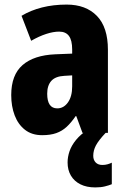

<svg xmlns="http://www.w3.org/2000/svg" viewBox="-20 -580 547 838"><path d="M271 -560Q355 -560 403 -510.5Q451 -461 451 -363V0H340L313 -73H310Q291 -45 271 -26.5Q251 -8 225.5 1Q200 10 164 10Q119 10 89 -13.5Q59 -37 44 -76.5Q29 -116 29 -165Q29 -253 78.5 -296Q128 -339 221 -343L295 -346V-364Q295 -404 281 -423Q267 -442 238 -442Q213 -442 182 -432Q151 -422 116 -402L74 -511Q114 -535 163.5 -547.5Q213 -560 271 -560ZM261 -249Q222 -247 204 -227Q186 -207 186 -171Q186 -139 197 -123Q208 -107 230 -107Q258 -107 276.5 -133Q295 -159 295 -203V-251ZM387 100Q387 118 397.5 129Q408 140 427 140Q439 140 449.5 137Q460 134 468 130V224Q456 229 438 233.5Q420 238 396 238Q358 238 331 224.5Q304 211 289.5 186.5Q275 162 275 129Q275 105 283.5 80Q292 55 312 30.5Q332 6 367 -17L441 0Q410 33 398.5 55Q387 77 387 100Z"/></svg>

Font: Noto Sans Display Condensed ExtraBold
Style: Regular
Weight: 800
Width: 3
Designer: Monotype Design Team
Foundry: Monotype Imaging Inc.
Version: Version 2.003